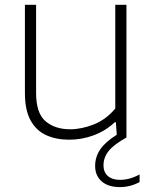

<svg xmlns="http://www.w3.org/2000/svg" viewBox="-20 -560 624 782"><path d="M261.5 9Q208.5 9 168 -9.5Q127.5 -28 104.5 -69.8Q81.5 -111.5 81.5 -180.5V-540.5H127V-181.5Q127 -99 165.5 -66.2Q204 -33.5 266 -33.5Q312 -33.5 362 -53.2Q412 -73 449.5 -118V-540.5H495V0Q444.5 28 423 54.5Q401.5 81 401.5 113.5Q401.5 141 419.2 156.8Q437 172.5 468.5 172.5Q508.5 172.5 548.5 150.5V181.5Q511 202 468 202Q421 202 394.2 178.8Q367.5 155.5 367.5 115.5Q367.5 79 388.5 48.2Q409.5 17.5 455.5 -11L452 -62H447.5Q410 -27 361.8 -9Q313.5 9 261.5 9Z"/></svg>

Font: Encode Sans SmExp XLt
Style: Regular
Weight: 200
Width: 6
Designer: Multiple Designers
Foundry: Impallari Type
Version: Version 3.002; ttfautohint (v1.8.3) -l 8 -r 50 -G 200 -x 14 